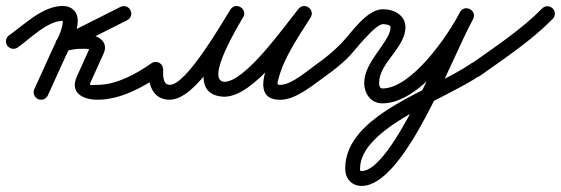

<svg xmlns="http://www.w3.org/2000/svg" viewBox="-45 -310 1884 645"><path d="M14.4 -150.6C14.4 -150.6 14.4 -150.6 14.4 -150.6C56.6 -180.3 114.4 -240 166 -240C172.7 -240 166.2 -244.7 166.2 -241C166.2 -208.8 143.6 -171.6 130.2 -142.3C110.2 -98.3 90.2 -54.3 70.2 -10.3C64.5 2.2 70.1 17 82.7 22.8C95.2 28.5 110 22.9 115.8 10.3C115.8 10.3 115.8 10.3 115.8 10.3C135.8 -33.7 155.8 -77.7 175.8 -121.7C192.4 -158.3 216.2 -200.1 216.2 -241C216.2 -270.9 195.6 -290 166 -290C98.8 -290 38.3 -228.5 -14.4 -191.4C-25.7 -183.5 -28.4 -167.9 -20.4 -156.6C-12.5 -145.3 3.1 -142.6 14.4 -150.6ZM359.7 -286.8C359.7 -286.8 359.7 -286.8 359.7 -286.8C291.4 -252.4 223.1 -217.9 154.7 -183.5C141.1 -176.6 138.5 -162.8 142.9 -151.8C147.3 -140.9 158.8 -132.7 173.4 -137.3C193.1 -143.4 212.4 -146.8 233 -146C233.1 -146 233.5 -146 233.8 -146C234.2 -146 234.6 -146 234.6 -146C242 -146.2 252.4 -146.2 259 -142.4C261.4 -141 258.5 -153.1 257.3 -150.6C257.3 -150.6 257.3 -150.5 257.3 -150.4C257.3 -150.4 257.2 -150.3 257.2 -150.3C242.7 -118.3 228.3 -86.3 213.8 -54.3C213.8 -54.3 213.8 -54.4 213.9 -54.4C213.9 -54.5 213.9 -54.6 213.9 -54.6C187.1 3 234.9 25 283 25C357.3 25 433.2 -14.9 492.4 -56.6C503.7 -64.5 506.4 -80.1 498.4 -91.4C490.5 -102.7 474.9 -105.4 463.6 -97.4C413.3 -62 346.5 -25 283 -25C260.8 -25 253.1 -20.3 259.2 -33.4C259.2 -33.4 259.3 -33.5 259.3 -33.6C259.3 -33.6 259.3 -33.7 259.3 -33.7C273.8 -65.7 288.3 -97.7 302.8 -129.7C302.8 -129.7 302.7 -129.6 302.7 -129.6C302.7 -129.5 302.7 -129.4 302.7 -129.4C324.9 -177.1 270.1 -196.9 233.4 -196C233.3 -196 233.7 -196 234.2 -196C234.6 -196 235 -196 235 -196C208.6 -197 183.7 -192.8 158.6 -185C144 -180.5 141.8 -165.5 146.7 -153.4C151.6 -141.2 163.6 -132 177.3 -138.8C245.6 -173.3 313.9 -207.7 382.3 -242.2C394.6 -248.4 399.5 -263.4 393.3 -275.7C387.1 -288.1 372.1 -293 359.7 -286.8Z M478.2 -102C464.4 -102.1 453.1 -91 453 -77.2C452.7 -27.5 466.6 25 525.5 25C615 25 725.6 -177.7 771.5 -251.3C780.2 -265.2 773.7 -278.8 762.9 -285.4C752.2 -291.9 737.1 -291.4 728.7 -277.2C696.5 -222.8 556.7 8.3 707.2 15C707.2 15 707.5 15 707.9 15C708.2 15 708.5 15 708.5 15C808.2 14.5 933.6 -170.7 996.7 -248.8C1006.5 -261 1000.5 -274.8 990 -282.4C979.5 -289.9 964.4 -291 956.1 -277.8C931.9 -239.2 743.7 33.7 902.4 25C952.9 22.2 1010.8 -27.8 1051.5 -56.6C1062.7 -64.6 1065.4 -80.2 1057.4 -91.5C1049.4 -102.7 1033.8 -105.4 1022.5 -97.4C991.3 -75.3 936.9 -27 899.6 -25C883 -24 886.6 -29.4 891.1 -47.1C909 -117.6 960.3 -190.4 998.4 -251.2C1006.7 -264.5 1001.5 -277.8 991.7 -284.8C982 -291.8 967.6 -292.4 957.8 -280.2C907.1 -217.5 779.1 -35.3 708.2 -35C708.2 -35 708.5 -35 708.8 -35C709.2 -35 709.5 -35 709.5 -35C641.1 -38 760.4 -232.6 771.7 -251.7C780.1 -265.9 773.8 -279.4 763.2 -285.8C752.6 -292.3 737.7 -291.7 729 -277.7C695.4 -223.7 580.3 -25 525.5 -25C500.7 -25 502.9 -58.8 503 -76.8C503.1 -90.6 492 -101.9 478.2 -102Z M1051.3 -56.5C1051.3 -56.5 1051.3 -56.5 1051.3 -56.5C1076.4 -74 1100 -93.5 1122.2 -114.6C1143.5 -134.9 1213.5 -229 1242 -229C1247 -229 1267 -227.1 1267 -219C1267 -170.1 1178.6 -104.7 1178.6 -32C1178.6 4.5 1200.3 37.2 1239.7 37.2C1362 37.2 1493.2 -146.1 1544.2 -245.6C1551.7 -260.2 1544.7 -273.2 1533.8 -279.1C1522.8 -284.9 1508.1 -283.5 1500.1 -269.1C1438.4 -157.7 1271.8 264.6 1169.8 264.6C1164.2 264.6 1164.6 262.1 1164.6 256.3C1164.6 118.7 1458 20 1567.3 -56.5C1578.6 -64.4 1581.4 -80 1573.5 -91.3C1565.6 -102.6 1550 -105.4 1538.7 -97.5C1408.2 -6.1 1114.6 74.4 1114.6 256.3C1114.6 289.3 1135.9 314.6 1169.8 314.6C1315.9 314.6 1471.1 -113.5 1543.9 -244.9C1551.8 -259.2 1544.5 -272.4 1533.4 -278.4C1522.2 -284.3 1507.2 -283 1499.8 -268.4C1459 -189 1337.4 -12.8 1239.7 -12.8C1229.7 -12.8 1228.6 -24.1 1228.6 -32C1228.6 -98.5 1317 -149.5 1317 -219C1317 -259.5 1277.7 -279 1242 -279C1185.4 -279 1135.7 -198.8 1099.5 -162.3C1075.8 -138.5 1050.2 -116.7 1022.7 -97.5C1011.4 -89.6 1008.6 -74 1016.5 -62.7C1024.4 -51.4 1040 -48.6 1051.3 -56.5Z M1532.6 -61.2C1540.6 -49.9 1556.2 -47.3 1567.5 -55.3C1650.9 -114.5 1739.9 -173.4 1811.8 -246.5C1821.5 -256.3 1821.4 -272.1 1811.5 -281.8C1801.7 -291.5 1785.9 -291.4 1776.2 -281.5C1776.2 -281.5 1776.2 -281.5 1776.2 -281.5C1706.4 -210.6 1619.4 -153.6 1538.5 -96C1527.3 -88 1524.6 -72.4 1532.6 -61.2Z"/></svg>

Font: FRB American Cursive Guidelines Arrows Semibold
Style: Italic
Weight: 600
Italic angle: -25°
Version: Version 2.0;Modular Font Editor K font №1